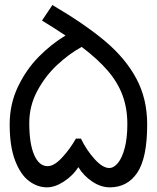

<svg xmlns="http://www.w3.org/2000/svg" viewBox="-20 -748 640 784"><path d="M300 -65.5Q278 -31 241.2 -7Q204.5 17 172 17Q133 17 98.5 -8.8Q64 -34.5 41.8 -92.2Q19.5 -150 19.5 -240Q19.5 -323.5 53.5 -394.2Q87.5 -465 138.8 -516.8Q190 -568.5 247.5 -603Q198.5 -635.5 151.5 -664L194 -727.5Q327.5 -649 410.5 -578.8Q493.5 -508.5 537.2 -426.2Q581 -344 581 -240Q581 -103.5 540.8 -43.2Q500.5 17 428.5 17Q392 17 356.8 -6.5Q321.5 -30 300 -65.5ZM174.5 -69.5Q201 -69.5 233.2 -104.2Q265.5 -139 290 -182H310.5Q332.5 -136 365.8 -99Q399 -62 426 -62Q445 -62 462 -83Q479 -104 489.5 -144.5Q500 -185 500 -241Q500 -305.5 480.5 -358.5Q461 -411.5 420.2 -459Q379.5 -506.5 313.5 -556.5Q261 -527.5 212.5 -482Q164 -436.5 131.8 -375.8Q99.5 -315 99.5 -246Q99.5 -161.5 119.5 -115.5Q139.5 -69.5 174.5 -69.5Z"/></svg>

Font: JuliaMono SemiBoldItalic
Style: Regular
Weight: 600
Italic angle: -9°
Monospace: yes
Designer: cormullion
Foundry: corm
Version: Version 0.049; ttfautohint (v1.8.4)